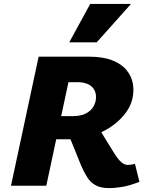

<svg xmlns="http://www.w3.org/2000/svg" viewBox="-20 -947 763 979"><path d="M36 0 177 -658H434Q506 -658 553.5 -639Q601 -620 626.5 -588Q652 -556 658 -517.5Q664 -479 654 -439Q643 -397 612 -360Q581 -323 538 -295.5Q495 -268 445 -252.5Q395 -237 345 -237H160L185 -355H353Q388 -355 412.5 -366Q437 -377 450.5 -395Q464 -413 468 -435Q475 -477 450.5 -502.5Q426 -528 373 -528H329L216 0ZM535 12Q494 12 468 -2Q442 -16 425.5 -42Q409 -68 394 -102L322 -280L458 -335L564 -163Q577 -143 588 -130.5Q599 -118 610 -112Q621 -106 631 -106Q640 -106 649.5 -107.5Q659 -109 668 -112L691 -20Q643 -1 606 5.5Q569 12 535 12ZM333 -731 440 -927H648L473 -731Z"/></svg>

Font: Ysabeau Black
Style: Italic
Weight: 900
Italic angle: -12°
Version: Version 2.000;gftools[0.9.27.dev2+g8671c4b]